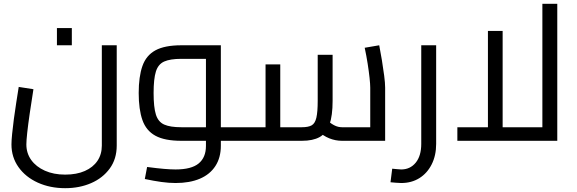

<svg xmlns="http://www.w3.org/2000/svg" viewBox="-20 -737 3018 1005"><path d="M321 248Q242 248 178 219Q114 190 77 138Q40 86 40 19Q40 -2 43.5 -36.5Q47 -71 52.5 -113.5Q58 -156 65 -199.5Q72 -243 78 -282L155 -270Q144 -201 135.5 -142.5Q127 -84 122.5 -42.5Q118 -1 118 19Q118 65 143.5 100.5Q169 136 215 156.5Q261 177 321 177Q381 177 424 158Q467 139 490 105Q513 71 513 25V-500H591V25Q591 95 554.5 145Q518 195 457 221.5Q396 248 321 248ZM278 -500V-590H356V-500Z M1136 0V-71H1244V0ZM899 221Q864 221 824.5 215.5Q785 210 738 200L750 137Q803 144 838.5 147Q874 150 899 150Q982 150 1020 118.5Q1058 87 1058 27V-455L1098 -429H929Q871 -429 839.5 -415Q808 -401 796 -362.5Q784 -324 784 -250Q784 -176 796 -137.5Q808 -99 839.5 -85Q871 -71 929 -71H1058V0H929Q842 0 793.5 -26.5Q745 -53 725.5 -108.5Q706 -164 706 -250Q706 -336 725.5 -391.5Q745 -447 793.5 -473.5Q842 -500 929 -500H1136V26Q1136 88 1107.5 132Q1079 176 1026 198.5Q973 221 899 221ZM1244 0V-71Q1250 -71 1254 -68.5Q1258 -66 1260 -61.5Q1262 -57 1263 -50.5Q1264 -44 1264 -36Q1264 -28 1263 -21Q1262 -14 1260 -9.5Q1258 -5 1254 -2.5Q1250 0 1244 0Z M1770 0Q1736 0 1703.5 -13Q1671 -26 1641 -54L1692 -107Q1715 -88 1733 -79.5Q1751 -71 1770 -71H1948L1918 -39V-278Q1918 -296 1914.5 -329Q1911 -362 1904.5 -403.5Q1898 -445 1889 -487L1965 -500Q1972 -465 1979 -422Q1986 -379 1991 -340.5Q1996 -302 1996 -278V0ZM1244 0V-71H1390L1370 -51V-400H1447V0ZM1447 0V-71H1560Q1594 -71 1611.5 -81Q1629 -91 1636 -121Q1643 -151 1643 -209V-450H1721V-209Q1721 -131 1704.5 -85Q1688 -39 1653 -19.5Q1618 0 1560 0ZM1244 0Q1238 0 1234 -2.5Q1230 -5 1228 -9.5Q1226 -14 1225 -21Q1224 -28 1224 -36Q1224 -47 1225.5 -54.5Q1227 -62 1231.5 -66.5Q1236 -71 1244 -71Z M2080 221Q2067 221 2052.5 219.5Q2038 218 2024 217L2033 146Q2047 147 2059 148.5Q2071 150 2080 150Q2127 150 2156 114.5Q2185 79 2185 16V-500H2263V16Q2263 77 2239.5 123.5Q2216 170 2175 195.5Q2134 221 2080 221Z M2374 0V-71H2863L2819 -26V-717H2897V0ZM2534 -71V-575H2611V-71Z"/></svg>

Font: Cairo
Style: Regular
Weight: 400
Designer: Mohamed Gaber, Accademia di Belle Arti di Urbino
Foundry: Kief Type Foundry, Accademia di Belle Arti di Urbino
Version: Version 3.120